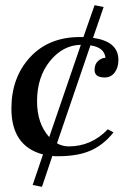

<svg xmlns="http://www.w3.org/2000/svg" viewBox="-20 -593 514 741"><path d="M345 -323Q345 -346 359 -358Q373 -370 387 -370Q383 -410 329 -418L200 -40Q221 -28 245 -28Q333 -28 396 -94L418 -82Q381 -35 331 -12.5Q281 10 204 10Q189 10 182 9L142 128L106 121L146 3Q24 -29 24 -174Q24 -294 96 -372Q168 -450 288 -450H302L345 -573L380 -566L339 -447Q437 -433 437 -362Q437 -332 422.5 -313Q408 -294 384 -294Q345 -294 345 -323ZM292 -420Q223 -419 173 -357.5Q123 -296 123 -202Q123 -116 170 -64Z"/></svg>

Font: Judson
Style: Italic
Weight: 400
Italic angle: -9.5°
Version: Version 20110429